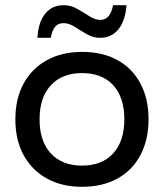

<svg xmlns="http://www.w3.org/2000/svg" viewBox="-20 -710 632 740"><path d="M295.8 10Q218.3 10 160.4 -22.1Q102.5 -54.2 70.8 -112.5Q39.2 -170.8 39.2 -250Q39.2 -329.2 70.8 -387.5Q102.5 -445.8 160.4 -477.9Q218.3 -510 295.8 -510Q375.8 -510 432.9 -478.3Q490 -446.7 521.2 -388.3Q552.5 -330 552.5 -250Q552.5 -170.8 521.2 -112.1Q490 -53.3 432.5 -21.7Q375 10 295.8 10ZM295.8 -71.7Q373.3 -71.7 416.2 -118.8Q459.2 -165.8 459.2 -250Q459.2 -335 416.2 -381.7Q373.3 -428.3 295.8 -428.3Q219.2 -428.3 175.8 -381.2Q132.5 -334.2 132.5 -250Q132.5 -165.8 175.8 -118.8Q219.2 -71.7 295.8 -71.7ZM124.2 -564.2Q127.5 -624.2 154.2 -657.1Q180.8 -690 225 -690Q253.3 -690 277.9 -675.8Q302.5 -661.7 324.6 -647.5Q346.7 -633.3 366.7 -633.3Q405 -633.3 415.8 -690H467.5Q463.3 -630.8 436.7 -597.5Q410 -564.2 365.8 -564.2Q339.2 -564.2 314.6 -578.3Q290 -592.5 267.9 -606.7Q245.8 -620.8 225 -620.8Q204.2 -620.8 192.5 -607.1Q180.8 -593.3 175.8 -564.2Z"/></svg>

Font: Funnel Display Light
Style: Regular
Weight: 400
Version: Version 1.000